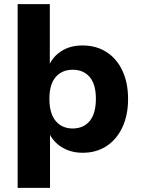

<svg xmlns="http://www.w3.org/2000/svg" viewBox="-20 -725 677 925"><path d="M65 180V-705H220V-405H214Q232 -450 274.5 -478Q317 -506 377 -506Q444 -506 493.5 -474Q543 -442 570 -384Q597 -326 597 -248Q597 -170 569.5 -111.5Q542 -53 493 -21Q444 11 378 11Q321 11 277.5 -16Q234 -43 215 -88H221V180ZM330 -106Q382 -106 412 -142Q442 -178 442 -249Q442 -319 412 -354Q382 -389 330 -389Q279 -389 248.5 -354Q218 -319 218 -249Q218 -178 248.5 -142Q279 -106 330 -106Z"/></svg>

Font: Nunito Sans 10pt ExtraBold
Style: Regular
Weight: 800
Designer: Vernon Adams
Foundry: Vernon Adams
Version: Version 3.101;gftools[0.9.27]